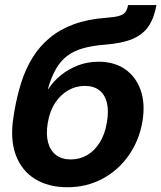

<svg xmlns="http://www.w3.org/2000/svg" viewBox="-20 -748 655 779"><path d="M253.4 11.7Q176.3 11.7 121.8 -22Q67.4 -55.7 43.7 -120.1Q20 -184.6 35.2 -276.4L37.6 -292.5Q48.3 -356.4 65.9 -412.1Q83.5 -467.8 111.8 -513.7Q140.1 -559.6 181.2 -594Q222.2 -628.4 279.1 -649.4Q335.9 -670.4 410.6 -675.8Q445.3 -678.2 463.4 -683.6Q481.4 -689 489 -699.5Q496.6 -710 499.5 -727.5H614.7Q605.5 -674.8 582.5 -641.1Q559.6 -607.4 517.3 -589.8Q475.1 -572.3 407.2 -566.9Q355 -563 317.1 -552.2Q279.3 -541.5 252.4 -521Q225.6 -500.5 206.8 -467.8Q188 -435.1 174.3 -387.2H176.3Q196.3 -418 227.1 -442.9Q257.8 -467.8 296.6 -482.7Q335.4 -497.6 379.9 -497.6Q443.4 -497.6 487.3 -467.3Q531.2 -437 550.5 -382.8Q569.8 -328.6 558.1 -256.3Q544.9 -178.2 502.4 -117.7Q460 -57.1 395.8 -22.7Q331.5 11.7 253.4 11.7ZM267.6 -101.1Q303.7 -101.1 333.7 -118.7Q363.8 -136.2 384.8 -169.9Q405.8 -203.6 413.6 -251Q421.9 -298.3 413.6 -331.5Q405.3 -364.7 382.6 -382.1Q359.9 -399.4 324.2 -399.4Q288.1 -399.4 256.8 -381.6Q225.6 -363.8 203.6 -330.3Q181.6 -296.9 173.8 -249.5Q166 -203.6 175 -170.2Q184.1 -136.7 207.5 -118.9Q231 -101.1 267.6 -101.1Z"/></svg>

Font: Inter 24pt
Style: Bold Italic
Weight: 700
Italic angle: -9.3988°
Version: Version 4.001;git-66647c0bb